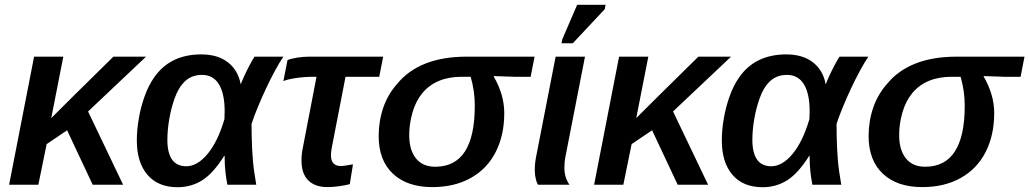

<svg xmlns="http://www.w3.org/2000/svg" viewBox="-20 -762 4246 792"><path d="M172.4 -167.5 138.2 0H17.6L120.6 -528.3H241.2L191.4 -274.9L286.1 -369.1L447.8 -528.3H582.5L343.3 -302.2L487.8 0H362.3L256.8 -224.6Z M810.5 -537.6Q877.9 -537.6 919.9 -505.1Q961.9 -472.7 972.7 -415.5H973.6Q978.5 -428.7 988.3 -450Q998 -471.2 1009.5 -492.9Q1021 -514.6 1029.8 -528.3H1148.9Q1133.3 -505.4 1114.5 -470.7Q1095.7 -436 1077.1 -396.5Q1058.6 -356.9 1043 -318.8Q1027.3 -280.8 1017.6 -251Q1017.6 -222.7 1018.3 -197Q1019 -171.4 1020 -148.4Q1021.5 -123 1023.2 -101.1Q1024.9 -79.1 1028.3 -55.4Q1031.7 -31.7 1037.1 0H918Q906.7 -56.2 906.7 -111.8V-119.1H904.8Q859.9 -47.4 814.5 -18.6Q769 10.3 712.4 10.3Q632.3 10.3 588.4 -40.8Q544.4 -91.8 544.4 -183.1Q544.4 -225.6 552.5 -272.7Q560.5 -319.8 576.2 -363.8Q591.8 -407.7 614.3 -440.4Q680.2 -537.6 810.5 -537.6ZM813 -453.1Q765.1 -453.1 735.4 -418.9Q714.8 -396.5 700.4 -356.4Q686 -316.4 678.2 -270.8Q670.4 -225.1 670.4 -185.5Q670.4 -76.2 748.5 -76.2Q793.9 -76.2 836.2 -127Q878.4 -177.7 905.8 -270.5L906.7 -303.2Q906.7 -375.5 883.1 -414.3Q859.4 -453.1 813 -453.1Z M1273.9 -445.3Q1234.4 -445.3 1198.5 -439.7Q1162.6 -434.1 1148.9 -427.2L1166 -514.2Q1179.7 -520 1205.1 -524.2Q1230.5 -528.3 1256.3 -528.3H1560.5L1544.4 -445.3H1405.3L1348.1 -150.4Q1345.2 -134.3 1345.2 -121.1Q1345.2 -77.1 1386.7 -77.1Q1394 -77.1 1405.5 -79.1Q1417 -81.1 1436 -84L1422.9 -2.4Q1404.8 2.4 1379.2 6.1Q1353.5 9.8 1331.1 9.8Q1279.3 9.8 1251.5 -18.1Q1223.6 -45.9 1223.6 -99.6Q1223.6 -128.4 1229.5 -154.3L1285.6 -445.3Z M1763.2 9.8Q1659.7 9.8 1600.8 -45.4Q1542 -100.6 1542 -200.7Q1542 -262.2 1561 -317.9Q1580.1 -373.5 1618.7 -416.5Q1663.6 -471.7 1735.6 -500Q1807.6 -528.3 1904.8 -528.3H2185.1L2168.9 -445.3H2101.6L2017.1 -448.2L2016.6 -446.3Q2060.1 -371.6 2060.1 -295.4Q2060.1 -204.6 2024.9 -135.3Q1989.7 -65.9 1922.4 -28.1Q1855 9.8 1763.2 9.8ZM1775.4 -74.2Q1938.5 -74.2 1938.5 -325.7Q1938.5 -387.7 1921.4 -445.3H1884.8Q1778.3 -445.3 1722.2 -377.9Q1694.3 -343.8 1681.2 -296.9Q1668 -250 1668 -205.1Q1668 -143.6 1695.6 -108.9Q1723.1 -74.2 1775.4 -74.2Z M2308.1 -69.8Q2308.1 -29.8 2329.1 0H2199.2Q2193.8 -8.3 2189.9 -24.7Q2186 -41 2186 -60.5Q2186 -88.9 2191.4 -115.2L2272 -528.3H2393.1L2311.5 -110.8Q2308.1 -92.3 2308.1 -69.8ZM2474.6 -724.1 2342.8 -583.5H2296.4L2299.3 -599.6L2360.8 -742.2H2478Z M2585.4 -167.5 2551.3 0H2430.7L2533.7 -528.3H2654.3L2604.5 -274.9L2699.2 -369.1L2860.8 -528.3H2995.6L2756.3 -302.2L2900.9 0H2775.4L2669.9 -224.6Z M3223.6 -537.6Q3291 -537.6 3333 -505.1Q3375 -472.7 3385.7 -415.5H3386.7Q3391.6 -428.7 3401.4 -450Q3411.1 -471.2 3422.6 -492.9Q3434.1 -514.6 3442.9 -528.3H3562Q3546.4 -505.4 3527.6 -470.7Q3508.8 -436 3490.2 -396.5Q3471.7 -356.9 3456.1 -318.8Q3440.4 -280.8 3430.7 -251Q3430.7 -222.7 3431.4 -197Q3432.1 -171.4 3433.1 -148.4Q3434.6 -123 3436.3 -101.1Q3438 -79.1 3441.4 -55.4Q3444.8 -31.7 3450.2 0H3331.1Q3319.8 -56.2 3319.8 -111.8V-119.1H3317.9Q3272.9 -47.4 3227.5 -18.6Q3182.1 10.3 3125.5 10.3Q3045.4 10.3 3001.5 -40.8Q2957.5 -91.8 2957.5 -183.1Q2957.5 -225.6 2965.6 -272.7Q2973.6 -319.8 2989.3 -363.8Q3004.9 -407.7 3027.3 -440.4Q3093.3 -537.6 3223.6 -537.6ZM3226.1 -453.1Q3178.2 -453.1 3148.4 -418.9Q3127.9 -396.5 3113.5 -356.4Q3099.1 -316.4 3091.3 -270.8Q3083.5 -225.1 3083.5 -185.5Q3083.5 -76.2 3161.6 -76.2Q3207 -76.2 3249.3 -127Q3291.5 -177.7 3318.8 -270.5L3319.8 -303.2Q3319.8 -375.5 3296.1 -414.3Q3272.5 -453.1 3226.1 -453.1Z M3784.2 9.8Q3680.7 9.8 3621.8 -45.4Q3563 -100.6 3563 -200.7Q3563 -262.2 3582 -317.9Q3601.1 -373.5 3639.6 -416.5Q3684.6 -471.7 3756.6 -500Q3828.6 -528.3 3925.8 -528.3H4206.1L4189.9 -445.3H4122.6L4038.1 -448.2L4037.6 -446.3Q4081.1 -371.6 4081.1 -295.4Q4081.1 -204.6 4045.9 -135.3Q4010.7 -65.9 3943.4 -28.1Q3876 9.8 3784.2 9.8ZM3796.4 -74.2Q3959.5 -74.2 3959.5 -325.7Q3959.5 -387.7 3942.4 -445.3H3905.8Q3799.3 -445.3 3743.2 -377.9Q3715.3 -343.8 3702.1 -296.9Q3689 -250 3689 -205.1Q3689 -143.6 3716.6 -108.9Q3744.1 -74.2 3796.4 -74.2Z"/></svg>

Font: Arimo SemiBold
Style: Italic
Weight: 600
Italic angle: -12°
Version: Version 1.33